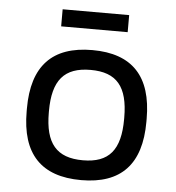

<svg xmlns="http://www.w3.org/2000/svg" viewBox="-50 -707 699 762"><g transform="rotate(5 300.0 -325.5)"><path d="M62 -256V-244C62 -75 141 9 301 9C460 9 539 -75 539 -244V-256C539 -425 460 -509 301 -509C141 -509 62 -425 62 -256ZM150 -247V-253C150 -376 196 -430 301 -430C405 -430 450 -376 450 -253V-247C450 -124 405 -70 301 -70C196 -70 150 -124 150 -247ZM169 -592H434V-660H169Z"/></g></svg>

Font: LT Wave Mono
Style: Regular
Weight: 400
Designer: Daniel Lyons
Version: Version 2.5 (Glyphs App)